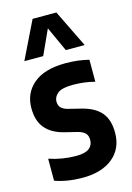

<svg xmlns="http://www.w3.org/2000/svg" viewBox="-123 -871 651 944"><g transform="rotate(-15 202.0 -399.0)"><path d="M177.5 10.5Q100.5 10.5 37 -12V-124Q104 -101.5 174.5 -101.5Q220 -101.5 240.2 -117Q260.5 -132.5 260.5 -159.5Q260.5 -182.5 249 -194.2Q237.5 -206 214.5 -212.5L146 -229.5Q84.5 -245 53 -282.8Q21.5 -320.5 21.5 -385Q21.5 -461.5 77.2 -508.5Q133 -555.5 240.5 -555.5Q274.5 -555.5 303.8 -551.8Q333 -548 359 -541.5V-429.5Q306 -443.5 248 -443.5Q192 -443.5 170.5 -426Q149 -408.5 149 -385Q149 -364.5 160.2 -353Q171.5 -341.5 194.5 -335.5L263 -318.5Q326.5 -302 357.2 -265.2Q388 -228.5 388 -163Q388 -82 331.5 -35.8Q275 10.5 177.5 10.5ZM48 -617.5 141 -808H262L355 -617.5H259L201.5 -743.5L144 -617.5Z"/></g></svg>

Font: Encode Sans Condensed
Style: Bold
Weight: 700
Width: 3
Designer: Multiple Designers
Foundry: Impallari Type
Version: Version 3.000; ttfautohint (v1.8.3) -l 8 -r 50 -G 200 -x 14 